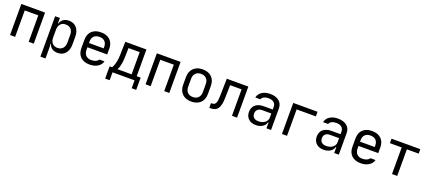

<svg xmlns="http://www.w3.org/2000/svg" viewBox="67 -1795 7065 3195"><g transform="rotate(20 3600.0 -197.5)"><path d="M90 0V-550H510V0H420V-468H180V0Z M773 -550V-455H781Q794 -505 834 -532.5Q874 -560 935 -560Q977 -560 1011 -545Q1045 -530 1069 -502.5Q1093 -475 1106.5 -435Q1120 -395 1120 -345V-205Q1120 -155 1106.5 -115Q1093 -75 1069 -47.5Q1045 -20 1011 -5Q977 10 935 10Q874 10 834 -17.5Q794 -45 781 -95H773Q774 -78 776 -61Q777 -46 777.5 -30Q778 -14 778 0V165H688V-550ZM778 -205Q778 -142 811.5 -105Q845 -68 901 -68Q961 -68 995.5 -105Q1030 -142 1030 -205V-345Q1030 -410 996 -446Q962 -482 901 -482Q845 -482 811.5 -445Q778 -408 778 -345Z M1500 10Q1397 10 1338.5 -46Q1280 -102 1280 -200V-350Q1280 -448 1338.5 -504Q1397 -560 1500 -560Q1603 -560 1661.5 -504Q1720 -448 1720 -350V-249H1370V-205Q1370 -142 1404.5 -106Q1439 -70 1500 -70Q1545 -70 1578 -84Q1611 -98 1627 -125H1717Q1700 -62 1641.5 -26Q1583 10 1500 10ZM1630 -324V-350Q1630 -412 1596 -446Q1562 -480 1500 -480Q1438 -480 1404 -446Q1370 -412 1370 -350V-324Z M1825 140V-77H1870Q1884 -100 1896 -134Q1906 -162 1914.5 -204.5Q1923 -247 1925 -304L1931 -550H2305V-77H2375V140H2295V0H1905V140ZM2215 -77V-470H2017L2013 -310Q2011 -246 2004 -203Q1997 -160 1989 -133Q1979 -102 1967 -84V-77Z M2490 0V-550H2910V0H2820V-468H2580V0Z M3170 -205Q3170 -142 3204.5 -106Q3239 -70 3300 -70Q3360 -70 3395 -106Q3430 -142 3430 -205V-345Q3430 -408 3395 -444Q3360 -480 3300 -480Q3240 -480 3205 -444Q3170 -408 3170 -345ZM3080 -345Q3080 -395 3095.5 -434.5Q3111 -474 3139.5 -502Q3168 -530 3208.5 -545Q3249 -560 3300 -560Q3402 -560 3461 -503Q3520 -446 3520 -346V-205Q3520 -155 3505 -115Q3490 -75 3461.5 -47.5Q3433 -20 3392 -5Q3351 10 3300 10Q3249 10 3208.5 -5Q3168 -20 3139.5 -48Q3111 -76 3095.5 -116Q3080 -156 3080 -205Z M3728 -550H4110V0H4020V-468H3817L3812 -240Q3811 -174 3800.5 -127.5Q3790 -81 3770 -51.5Q3750 -22 3718.5 -8.5Q3687 5 3643 5H3620V-79H3638Q3661 -79 3676.5 -87.5Q3692 -96 3702 -115Q3712 -134 3716.5 -166Q3721 -198 3722 -244Z M4263 -160Q4263 -199 4276.5 -230.5Q4290 -262 4315.5 -284Q4341 -306 4377 -318Q4413 -330 4458 -330H4622V-375Q4622 -426 4588.5 -454.5Q4555 -483 4492 -483Q4446 -483 4413.5 -466Q4381 -449 4370 -419H4280Q4294 -484 4351.5 -522Q4409 -560 4494 -560Q4596 -560 4654 -512.5Q4712 -465 4712 -380V0H4630V-105H4622Q4609 -52 4561 -21Q4513 10 4444 10Q4361 10 4312 -36Q4263 -82 4263 -160ZM4464 -64Q4498 -64 4527 -73Q4556 -82 4577 -98.5Q4598 -115 4610 -137Q4622 -159 4622 -185V-260H4460Q4410 -260 4381.5 -234Q4353 -208 4353 -162Q4353 -116 4382 -90Q4411 -64 4464 -64Z M5335 -550V-468H4995V0H4905V-550Z M5463 -160Q5463 -199 5476.5 -230.5Q5490 -262 5515.5 -284Q5541 -306 5577 -318Q5613 -330 5658 -330H5822V-375Q5822 -426 5788.5 -454.5Q5755 -483 5692 -483Q5646 -483 5613.5 -466Q5581 -449 5570 -419H5480Q5494 -484 5551.5 -522Q5609 -560 5694 -560Q5796 -560 5854 -512.5Q5912 -465 5912 -380V0H5830V-105H5822Q5809 -52 5761 -21Q5713 10 5644 10Q5561 10 5512 -36Q5463 -82 5463 -160ZM5664 -64Q5698 -64 5727 -73Q5756 -82 5777 -98.5Q5798 -115 5810 -137Q5822 -159 5822 -185V-260H5660Q5610 -260 5581.5 -234Q5553 -208 5553 -162Q5553 -116 5582 -90Q5611 -64 5664 -64Z M6300 10Q6197 10 6138.5 -46Q6080 -102 6080 -200V-350Q6080 -448 6138.5 -504Q6197 -560 6300 -560Q6403 -560 6461.5 -504Q6520 -448 6520 -350V-249H6170V-205Q6170 -142 6204.5 -106Q6239 -70 6300 -70Q6345 -70 6378 -84Q6411 -98 6427 -125H6517Q6500 -62 6441.5 -26Q6383 10 6300 10ZM6430 -324V-350Q6430 -412 6396 -446Q6362 -480 6300 -480Q6238 -480 6204 -446Q6170 -412 6170 -350V-324Z M6645 -550H7155V-471H6946V0H6854V-471H6645Z"/></g></svg>

Font: JetBrainsMono NF
Style: Regular
Weight: 400
Monospace: yes
Designer: Philipp Nurullin, Konstantin Bulenkov
Foundry: JetBrains
Version: Version 1.0.2; ttfautohint (v1.8.3)